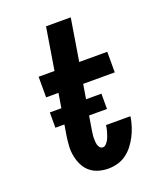

<svg xmlns="http://www.w3.org/2000/svg" viewBox="-138 -824 775 920"><g transform="rotate(-20 250.0 -363.5)"><path d="M256 8Q230 8 206 1Q182 -6 163.5 -21.5Q145 -37 134 -59Q123 -81 118 -106Q113 -131 114.5 -157Q116 -183 120 -209L154 -415H91V-520H172L207 -735H333L298 -520H441V-415H280L243 -192Q242 -182 240.5 -173Q239 -164 239 -155Q239 -146 239.5 -137Q240 -128 242 -119.5Q244 -111 250 -104Q256 -97 265 -97Q274 -97 281 -104Q288 -111 293 -119.5Q298 -128 301 -136.5Q304 -145 307 -154Q310 -163 312 -172Q314 -181 315 -189V-192H439V-186Q435 -163 427.5 -140Q420 -117 409 -95.5Q398 -74 382.5 -54Q367 -34 347 -19.5Q327 -5 303 1.5Q279 8 256 8ZM346 -263H83V-341H346Z"/></g></svg>

Font: Iosevka Term Curly XBd Obl
Style: Regular
Weight: 800
Italic angle: -9°
Designer: Belleve Invis
Foundry: Belleve Invis
Version: Version 32.3.0